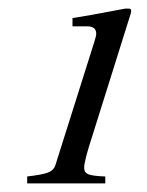

<svg xmlns="http://www.w3.org/2000/svg" viewBox="-20 -696 340 445"><path d="M270 -676H279Q284 -676 284 -671Q284 -666 280 -655L194 -381Q175 -323 175 -307Q175 -296 185 -292Q195 -288 224 -287V-271H43V-287Q78 -291 91 -296Q104 -301 108 -312L198 -597Q203 -612 203 -618Q203 -635 182 -635H148V-654Q181 -659 270 -676Z"/></svg>

Font: STIX MathJax Latin
Style: Italic
Weight: 400
Italic angle: -16.33°
Designer: MicroPress Inc., with final additions and corrections provided by Coen Hoffman, Elsevier (retired)
Version: Version 1.1.1